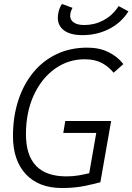

<svg xmlns="http://www.w3.org/2000/svg" viewBox="-20 -945 672 975"><path d="M294.9 9.8Q177.2 9.8 111.6 -60.1Q45.9 -129.9 45.9 -253.9Q45.9 -350.6 72 -432.6Q98.1 -514.6 147.5 -575.4Q196.8 -636.2 266.6 -669.7Q336.4 -703.1 423.3 -703.1Q485.4 -703.1 531.7 -679.9Q578.1 -656.7 606.4 -619.6L557.1 -575.7Q528.3 -609.9 493.4 -627Q458.5 -644 410.2 -644Q325.7 -644 258.1 -595.2Q190.4 -546.4 151.1 -460.7Q111.8 -375 111.8 -263.2Q111.8 -49.3 317.4 -49.3Q351.1 -49.3 380.1 -54.4Q409.2 -59.6 433.1 -65.4L468.8 -270H301.3L311.5 -330.6H544.4L489.7 -19.5Q468.3 -13.2 414.6 -1.7Q360.8 9.8 294.9 9.8ZM398.9 -766.6Q331.1 -766.6 298.6 -795.9Q266.1 -825.2 275.9 -877.9Q280.3 -902.8 294.4 -924.8L348.1 -905.3Q339.4 -888.7 337.4 -877Q332.5 -849.1 351.1 -833.5Q369.6 -817.9 408.2 -817.9Q459.5 -817.9 504.2 -841.3Q548.8 -864.7 577.1 -906.2L582.5 -914.1L632.3 -887.2L626 -877.9Q590.3 -825.7 530.3 -796.1Q470.2 -766.6 398.9 -766.6Z"/></svg>

Font: Cascadia Code PL Light
Style: Italic
Weight: 300
Italic angle: -10°
Monospace: yes
Designer: Aaron Bell
Foundry: Saja Typeworks
Version: Version 2404.023; ttfautohint (v1.8.4)